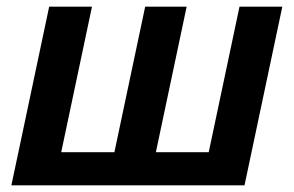

<svg xmlns="http://www.w3.org/2000/svg" viewBox="-20 -554 878 574"><path d="M14 0H711L824 -534H696L604 -99H446L538 -534H414L322 -99H163L255 -534H127L35 -99Z"/></svg>

Font: Geist SemiBold
Style: Italic
Weight: 600
Italic angle: -12°
Designer: Basement.studio, Andrés Briganti, Mateo Zaragoza
Foundry: Basement.studio, Vercel, Andrés Briganti, Guido Ferreyra, Mateo Zaragoza
Version: Version 1.500